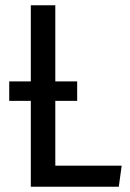

<svg xmlns="http://www.w3.org/2000/svg" viewBox="-20 -709 495 729"><path d="M442 -80 431 0H97V-326H15V-400H97V-689H190V-400H273V-326H190V-80Z"/></svg>

Font: Fira Sans Condensed
Style: Regular
Weight: 400
Width: 3
Designer: bBox Type GmbH & Carrois Corporate GbR & Edenspiekermann AG
Foundry: bBox Type GmbH & Carrois Corporate GbR & Edenspiekermann AG
Version: Version 4.301